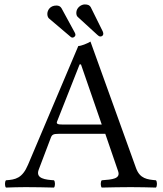

<svg xmlns="http://www.w3.org/2000/svg" viewBox="-20 -846 735 868"><path d="M194 -783C194 -774 197 -767 201 -763L300 -679C302 -677 305 -676 308 -676C313 -676 321 -681 321 -689C321 -692 319.8 -695.4 317.3 -700L258 -809C253 -817 246 -821 235 -821C206 -821 194 -799.2 194 -783ZM325 -788C325 -780 327 -773 332 -769L420 -688.5C424.4 -684.5 428.4 -681 434 -681C441 -681 447 -686 447 -693C447 -695 446.4 -700.2 444.5 -704L390 -814C385 -822 378 -826 363 -826C347.3 -826 325 -811.3 325 -788ZM263 -283C241 -283 234 -286 237.8 -296.3L340 -555H346L440 -283ZM155 -79 210 -224C215 -237 221 -241 245 -241H456L514 -72C525.8 -37.5 487.6 -34.4 440 -31C434 -25 434 -4 440 2C477 1 532 0 571 0C612 0 650 1 685 2C691 -4 691 -25 685 -31C646.2 -34.5 612.4 -37.8 595 -86L389 -658C374 -649 347 -638 334 -638L107 -102C81 -40 50.5 -34 7 -31C1 -25 1 -4 7 2C33 1 65.7 0 96 0C137 0 187 1 224 2C230 -4 230 -25 224 -31C186.4 -33.6 139.4 -37.9 155 -79Z"/></svg>

Font: Libertinus Math
Style: Regular
Weight: 400
Designer: Philipp H. Poll
Foundry: Khaled Hosny
Version: Version 6.2